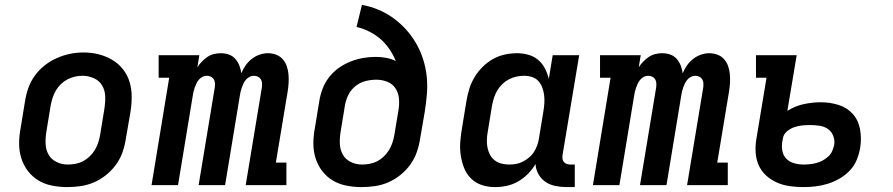

<svg xmlns="http://www.w3.org/2000/svg" viewBox="-20 -755 3640 783"><path d="M254 8Q223 8 192.5 2Q162 -4 137 -19Q112 -34 94 -57.5Q76 -81 67 -109.5Q58 -138 58 -169.5Q58 -201 64 -232L82 -342Q86 -369 95.5 -396Q105 -423 122 -446.5Q139 -470 162.5 -488.5Q186 -507 212.5 -518.5Q239 -530 266 -535.5Q293 -541 321 -541Q353 -541 382.5 -533.5Q412 -526 437.5 -511Q463 -496 481.5 -472.5Q500 -449 508.5 -420.5Q517 -392 517 -360.5Q517 -329 512 -298L493 -188Q489 -161 479.5 -134Q470 -107 453 -83.5Q436 -60 413 -41.5Q390 -23 363.5 -11.5Q337 0 309 4Q281 8 254 8ZM256 -84Q272 -84 288 -87Q304 -90 318.5 -97.5Q333 -105 345.5 -117Q358 -129 366.5 -143Q375 -157 380 -172Q385 -187 388 -203L406 -313Q410 -338 409 -362.5Q408 -387 396.5 -406.5Q385 -426 363 -436Q341 -446 317 -446Q301 -446 285.5 -442.5Q270 -439 255.5 -431.5Q241 -424 229 -412.5Q217 -401 208.5 -387Q200 -373 195 -357.5Q190 -342 187 -327L169 -217Q165 -193 166 -168.5Q167 -144 178 -124.5Q189 -105 210.5 -94.5Q232 -84 256 -84Q256 -84 256 -84Q256 -84 256 -84Z M598 0 670 -438H627V-530H793L785 -481Q793 -493 803.5 -504Q814 -515 826 -523Q838 -531 852 -534.5Q866 -538 880 -538Q880 -538 880 -538Q880 -538 880 -538Q898 -538 913.5 -532.5Q929 -527 939.5 -515Q950 -503 956 -488Q962 -473 964 -456Q971 -473 981.5 -488Q992 -503 1006.5 -514.5Q1021 -526 1038.5 -532Q1056 -538 1072 -538Q1090 -538 1106 -532Q1122 -526 1133 -513.5Q1144 -501 1149.5 -485Q1155 -469 1156.5 -452Q1158 -435 1157 -417Q1156 -399 1153 -381L1105 -92H1148V0H982L1048 -399Q1049 -408 1048.5 -416.5Q1048 -425 1043.5 -432Q1039 -439 1031.5 -442.5Q1024 -446 1015 -446Q1006 -446 997.5 -441.5Q989 -437 983 -430Q977 -423 973 -414.5Q969 -406 966 -397.5Q963 -389 961 -380.5Q959 -372 958 -364L898 0H790L856 -399Q857 -408 856.5 -416.5Q856 -425 851.5 -432Q847 -439 839.5 -442.5Q832 -446 823 -446Q814 -446 805.5 -441.5Q797 -437 791 -430Q785 -423 781 -414.5Q777 -406 774 -397.5Q771 -389 769 -380.5Q767 -372 766 -364L706 0Z M1454 8Q1423 8 1392.5 2Q1362 -4 1337 -19Q1312 -34 1294 -57.5Q1276 -81 1267 -109.5Q1258 -138 1258 -169.5Q1258 -201 1264 -232L1282 -342Q1286 -368 1295.5 -393Q1305 -418 1322 -440Q1339 -462 1361.5 -478Q1384 -494 1409.5 -504Q1435 -514 1460.5 -518.5Q1486 -523 1512 -523Q1534 -523 1555.5 -519Q1577 -515 1594 -506Q1584 -531 1568.5 -554Q1553 -577 1532.5 -595Q1512 -613 1486.5 -626Q1461 -639 1434 -645L1456 -735Q1491 -729 1524 -715Q1557 -701 1585 -680.5Q1613 -660 1636 -634.5Q1659 -609 1676.5 -579Q1694 -549 1705 -515Q1716 -481 1720 -445Q1724 -409 1721 -372Q1718 -335 1712 -298L1693 -188Q1689 -161 1679.5 -134Q1670 -107 1653 -83.5Q1636 -60 1613 -41.5Q1590 -23 1563.5 -11.5Q1537 0 1509 4Q1481 8 1454 8ZM1456 -84Q1472 -84 1488 -87Q1504 -90 1518.5 -97.5Q1533 -105 1545.5 -117Q1558 -129 1566.5 -143Q1575 -157 1580 -172Q1585 -187 1588 -203L1605 -306Q1609 -329 1607 -352.5Q1605 -376 1593 -394.5Q1581 -413 1559.5 -421.5Q1538 -430 1515 -430Q1493 -430 1471 -424.5Q1449 -419 1430.5 -404.5Q1412 -390 1401.5 -369.5Q1391 -349 1387 -327L1369 -217Q1365 -193 1366 -168.5Q1367 -144 1378 -124.5Q1389 -105 1410.5 -94.5Q1432 -84 1456 -84Q1456 -84 1456 -84Q1456 -84 1456 -84Z M1998 8Q1970 8 1944.5 -0.5Q1919 -9 1900.5 -27.5Q1882 -46 1872.5 -70.5Q1863 -95 1859 -121.5Q1855 -148 1857 -176Q1859 -204 1864 -232L1882 -342Q1886 -367 1893.5 -391.5Q1901 -416 1914.5 -439Q1928 -462 1947.5 -481.5Q1967 -501 1990 -514Q2013 -527 2038.5 -532.5Q2064 -538 2089 -538Q2113 -538 2135.5 -531.5Q2158 -525 2175 -510.5Q2192 -496 2202.5 -475.5Q2213 -455 2218 -433L2234 -530H2342L2274 -122Q2273 -114 2274 -107Q2275 -100 2279.5 -94.5Q2284 -89 2291 -86.5Q2298 -84 2306 -84H2324V8H2291Q2268 8 2245.5 3.5Q2223 -1 2205 -13Q2187 -25 2176 -44.5Q2165 -64 2164 -86Q2151 -64 2132.5 -45.5Q2114 -27 2092 -14.5Q2070 -2 2046 3Q2022 8 1998 8ZM2056 -84Q2071 -84 2085 -86.5Q2099 -89 2112.5 -96Q2126 -103 2138 -113Q2150 -123 2158 -136Q2166 -149 2171 -163Q2176 -177 2178 -191L2196 -301Q2199 -318 2200 -334.5Q2201 -351 2199 -367Q2197 -383 2191.5 -398Q2186 -413 2175.5 -424.5Q2165 -436 2149.5 -441Q2134 -446 2117 -446Q2102 -446 2086 -442.5Q2070 -439 2055.5 -431.5Q2041 -424 2029 -412.5Q2017 -401 2008.5 -387Q2000 -373 1995 -357.5Q1990 -342 1987 -327L1969 -217Q1966 -201 1965.5 -184.5Q1965 -168 1968 -153Q1971 -138 1978 -124.5Q1985 -111 1997 -101.5Q2009 -92 2024.5 -88Q2040 -84 2056 -84Q2056 -84 2056 -84Q2056 -84 2056 -84Z M2398 0 2470 -438H2427V-530H2593L2585 -481Q2593 -493 2603.5 -504Q2614 -515 2626 -523Q2638 -531 2652 -534.5Q2666 -538 2680 -538Q2680 -538 2680 -538Q2680 -538 2680 -538Q2698 -538 2713.5 -532.5Q2729 -527 2739.5 -515Q2750 -503 2756 -488Q2762 -473 2764 -456Q2771 -473 2781.5 -488Q2792 -503 2806.5 -514.5Q2821 -526 2838.5 -532Q2856 -538 2872 -538Q2890 -538 2906 -532Q2922 -526 2933 -513.5Q2944 -501 2949.5 -485Q2955 -469 2956.5 -452Q2958 -435 2957 -417Q2956 -399 2953 -381L2905 -92H2948V0H2782L2848 -399Q2849 -408 2848.5 -416.5Q2848 -425 2843.5 -432Q2839 -439 2831.5 -442.5Q2824 -446 2815 -446Q2806 -446 2797.5 -441.5Q2789 -437 2783 -430Q2777 -423 2773 -414.5Q2769 -406 2766 -397.5Q2763 -389 2761 -380.5Q2759 -372 2758 -364L2698 0H2590L2656 -399Q2657 -408 2656.5 -416.5Q2656 -425 2651.5 -432Q2647 -439 2639.5 -442.5Q2632 -446 2623 -446Q2614 -446 2605.5 -441.5Q2597 -437 2591 -430Q2585 -423 2581 -414.5Q2577 -406 2574 -397.5Q2571 -389 2569 -380.5Q2567 -372 2566 -364L2506 0Z M3256 8Q3228 8 3200 4Q3172 0 3147.5 -11Q3123 -22 3103.5 -40Q3084 -58 3073.5 -82.5Q3063 -107 3061.5 -135Q3060 -163 3065 -191L3106 -438H3063V-530H3229L3191 -303Q3207 -313 3224 -320Q3241 -327 3258 -330.5Q3275 -334 3292.5 -336Q3310 -338 3327 -338Q3365 -338 3400 -327Q3435 -316 3458 -290Q3481 -264 3487.5 -227Q3494 -190 3488 -153Q3484 -128 3474 -103.5Q3464 -79 3445.5 -59.5Q3427 -40 3403.5 -26.5Q3380 -13 3355.5 -5.5Q3331 2 3306 5Q3281 8 3256 8ZM3258 -84Q3271 -84 3284 -85.5Q3297 -87 3310 -90.5Q3323 -94 3335 -100.5Q3347 -107 3357.5 -116.5Q3368 -126 3373.5 -138.5Q3379 -151 3382 -164Q3385 -183 3378 -201Q3371 -219 3356.5 -229Q3342 -239 3323 -242Q3304 -245 3285 -245Q3268 -245 3252 -243.5Q3236 -242 3219.5 -236.5Q3203 -231 3189 -219Q3175 -207 3173 -191L3170 -176Q3167 -156 3171 -137.5Q3175 -119 3188 -106.5Q3201 -94 3219.5 -89Q3238 -84 3258 -84Z"/></svg>

Font: Iosevka Slab Semibold Extended
Style: Italic
Weight: 600
Width: 7
Italic angle: -9°
Monospace: yes
Designer: Belleve Invis
Foundry: Belleve Invis
Version: Version 11.1.0; ttfautohint (v1.8.3)